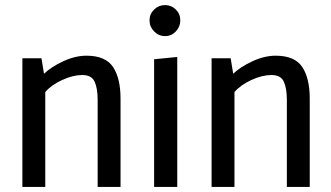

<svg xmlns="http://www.w3.org/2000/svg" viewBox="-20 -735 1303 755"><path d="M454 -347V0H364V-342Q364 -388 352 -414Q340 -440 303.5 -440Q267 -440 224.5 -420.5Q182 -401 158 -373V0H68V-506H143L153 -445Q181 -472 228.5 -494Q276 -516 320 -516Q395 -516 424.5 -471.5Q454 -427 454 -347Z M677 0H586V-502L677 -511ZM568 -655Q568 -680 586 -697.5Q604 -715 629 -715Q654 -715 671.5 -697.5Q689 -680 689 -655Q689 -630 671.5 -611.5Q654 -593 629 -593Q604 -593 586 -611.5Q568 -630 568 -655Z M1198 -347V0H1108V-342Q1108 -388 1096 -414Q1084 -440 1047.5 -440Q1011 -440 968.5 -420.5Q926 -401 902 -373V0H812V-506H887L897 -445Q925 -472 972.5 -494Q1020 -516 1064 -516Q1139 -516 1168.5 -471.5Q1198 -427 1198 -347Z"/></svg>

Font: Rambla
Style: Regular
Weight: 400
Designer: Martin Sommaruga
Foundry: Martin Sommaruga
Version: Version 1.001